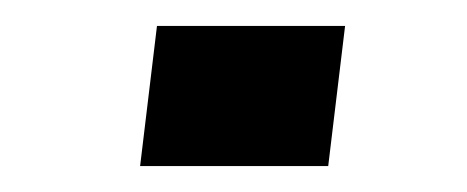

<svg xmlns="http://www.w3.org/2000/svg" viewBox="-20 -128 360 148"><path d="M233 0 246 -108H101L88 0Z"/></svg>

Font: Gamestation Extended
Style: Italic
Weight: 400
Width: 7
Designer: Jonas Hecksher
Foundry: Jonas Hecksher, Playtypeª, e-types AS
Version: Version 1.003